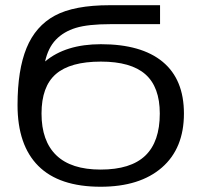

<svg xmlns="http://www.w3.org/2000/svg" viewBox="-20 -708 777 738"><path d="M687 -271.5Q687 -137.7 602.3 -64Q517.6 9.8 366.7 9.8Q207.5 9.8 127.4 -70.1Q47.4 -149.9 47.4 -304.2Q47.4 -439 82 -523.4Q116.7 -607.9 190.7 -647.9Q264.6 -688 402.3 -688H595.2V-615.2H405.8Q318.4 -615.2 271.5 -600.8Q224.6 -586.4 194.8 -555.4Q165 -524.4 153.3 -471.7Q232.4 -538.1 367.7 -538.1Q523.4 -538.1 605.2 -470.5Q687 -402.8 687 -271.5ZM594.2 -271.5Q594.2 -373.5 538.8 -422.4Q483.4 -471.2 367.7 -471.2Q250 -471.2 194.8 -423.3Q139.6 -375.5 139.6 -271.5Q139.6 -166 196.5 -111.1Q253.4 -56.2 366.7 -56.2Q482.4 -56.2 538.3 -109.6Q594.2 -163.1 594.2 -271.5Z"/></svg>

Font: Liberation Sans
Style: Regular
Weight: 400
Designer: Steve Matteson
Foundry: Ascender Corporation
Version: Version 2.00.1